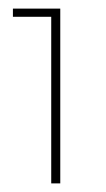

<svg xmlns="http://www.w3.org/2000/svg" viewBox="-20 -786 246 446"><path d="M10 -766H120V-360H99V-747H10Z"/></svg>

Font: Alexandria Thin
Style: Regular
Weight: 250
Designer: Mohamed Gaber
Foundry: Kief Type Foundry
Version: Version 5.100